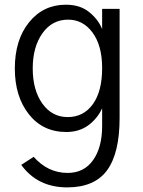

<svg xmlns="http://www.w3.org/2000/svg" viewBox="-20 -563 609 816"><path d="M119.1 -272.5Q119.1 -179.7 160.2 -122.6Q201.2 -65.4 267.6 -65.4Q335 -65.4 374.5 -120.1Q414.1 -174.8 414.1 -273.4Q414.1 -369.1 373.5 -424.3Q333 -479.5 269.5 -479.5Q201.2 -479.5 160.2 -421.4Q119.1 -363.3 119.1 -272.5ZM43 -271.5Q43 -393.6 103.5 -468.3Q164.1 -543 259.8 -543Q320.3 -543 358.9 -511.7Q397.5 -480.5 414.1 -439.5V-525.4H488.3V-61.5Q488.3 87.9 435.1 160.6Q381.8 233.4 265.6 233.4Q139.6 233.4 70.3 137.7L123 103.5Q183.6 171.9 267.6 171.9Q336.9 171.9 375.5 117.7Q414.1 63.5 414.1 -27.3V-102.5Q393.6 -58.6 355 -30.3Q316.4 -2 261.7 -2Q162.1 -2 102.5 -77.6Q43 -153.3 43 -271.5Z"/></svg>

Font: Batunionen A1
Style: Regular
Weight: 400
Designer: HanYang I&C Co.,Ltd.
Foundry: HanYang I&C Co.,Ltd.
Version: Version 2.50; ttfautohint (v1.6)